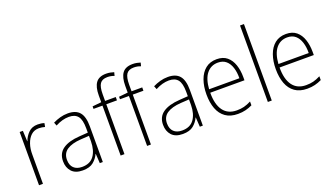

<svg xmlns="http://www.w3.org/2000/svg" viewBox="-69 -1274 3101 1793"><g transform="rotate(-20 1481.5 -377.5)"><path d="M263 -538Q299 -538 328 -528L321 -492Q307 -496 292.5 -498.5Q278 -501 262 -501Q215 -501 184 -472.5Q153 -444 136.5 -395.5Q120 -347 121 -288V0H82V-529H114L119 -424H121Q136 -468 171 -503Q206 -538 263 -538Z M563 -539Q641 -539 678.5 -495.5Q716 -452 716 -355V0H686L680 -94H678Q659 -52 621.5 -21Q584 10 515 10Q442 10 405.5 -30Q369 -70 369 -133Q369 -212 427 -252.5Q485 -293 592 -300L678 -306V-349Q678 -434 649.5 -469.5Q621 -505 561 -505Q529 -505 496 -496Q463 -487 427 -468L414 -501Q448 -518 485.5 -528.5Q523 -539 563 -539ZM595 -269Q505 -263 456.5 -230.5Q408 -198 408 -133Q408 -80 437.5 -51.5Q467 -23 520 -23Q600 -23 638.5 -76.5Q677 -130 678 -219V-274Z M1037 -496H931V0H893V-496H804V-521L893 -530V-597Q893 -681 924 -723Q955 -765 1026 -765Q1049 -765 1068 -761Q1087 -757 1103 -752L1094 -718Q1063 -731 1026 -731Q974 -731 952.5 -699.5Q931 -668 931 -595V-529H1037Z M1300 -496H1194V0H1156V-496H1067V-521L1156 -530V-597Q1156 -681 1187 -723Q1218 -765 1289 -765Q1312 -765 1331 -761Q1350 -757 1366 -752L1357 -718Q1326 -731 1289 -731Q1237 -731 1215.5 -699.5Q1194 -668 1194 -595V-529H1300Z M1557 -539Q1635 -539 1672.5 -495.5Q1710 -452 1710 -355V0H1680L1674 -94H1672Q1653 -52 1615.5 -21Q1578 10 1509 10Q1436 10 1399.5 -30Q1363 -70 1363 -133Q1363 -212 1421 -252.5Q1479 -293 1586 -300L1672 -306V-349Q1672 -434 1643.5 -469.5Q1615 -505 1555 -505Q1523 -505 1490 -496Q1457 -487 1421 -468L1408 -501Q1442 -518 1479.5 -528.5Q1517 -539 1557 -539ZM1589 -269Q1499 -263 1450.5 -230.5Q1402 -198 1402 -133Q1402 -80 1431.5 -51.5Q1461 -23 1514 -23Q1594 -23 1632.5 -76.5Q1671 -130 1672 -219V-274Z M2042 -539Q2105 -539 2144 -506.5Q2183 -474 2201.5 -419Q2220 -364 2220 -297V-265H1880Q1879 -149 1924.5 -87Q1970 -25 2058 -25Q2098 -25 2130 -33Q2162 -41 2201 -61V-23Q2168 -7 2133.5 1.5Q2099 10 2057 10Q1983 10 1935 -24Q1887 -58 1864 -119Q1841 -180 1841 -262Q1841 -341 1863.5 -404Q1886 -467 1930.5 -503Q1975 -539 2042 -539ZM2042 -505Q1973 -505 1930.5 -453Q1888 -401 1881 -299H2182Q2183 -358 2168 -405Q2153 -452 2122 -478.5Q2091 -505 2042 -505Z M2395 0H2356V-760H2395Z M2731 -539Q2794 -539 2833 -506.5Q2872 -474 2890.5 -419Q2909 -364 2909 -297V-265H2569Q2568 -149 2613.5 -87Q2659 -25 2747 -25Q2787 -25 2819 -33Q2851 -41 2890 -61V-23Q2857 -7 2822.5 1.5Q2788 10 2746 10Q2672 10 2624 -24Q2576 -58 2553 -119Q2530 -180 2530 -262Q2530 -341 2552.5 -404Q2575 -467 2619.5 -503Q2664 -539 2731 -539ZM2731 -505Q2662 -505 2619.5 -453Q2577 -401 2570 -299H2871Q2872 -358 2857 -405Q2842 -452 2811 -478.5Q2780 -505 2731 -505Z"/></g></svg>

Font: Noto Sans Sinhala UI SemiCondensed ExtraLight
Style: Regular
Weight: 200
Width: 4
Designer: Jelle Bosma - Monotype Design Team
Foundry: Monotype Imaging Inc.
Version: Version 2.006; ttfautohint (v1.8.4.7-5d5b)